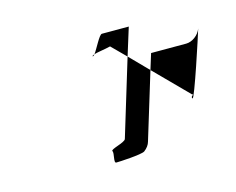

<svg xmlns="http://www.w3.org/2000/svg" viewBox="-59 -794 609 496"><g transform="rotate(-15 245.5 -546.5)"><path d="M209 -662C210 -661 213 -663 215 -666C212 -665 208 -663 209 -662ZM215 -666C224 -669 243 -671 259 -675L296 -638L319 -712H247C240 -712 224 -678 215 -666ZM195 -412C199 -406 189 -381 197 -381C206 -381 265 -384 274 -390C282 -396 288 -404 290 -412L344 -589L296 -638L234 -434C231 -425 191 -418 195 -412ZM344 -589 432 -500C440 -500 425 -497 430 -490C434 -484 487 -647 491 -661C485 -644 467 -631 451 -631H357ZM491 -662C491 -662 491 -661 491 -661C491 -661 491 -662 491 -662Z"/></g></svg>

Font: bitstorm
Style: maxcnobl
Weight: 400
Version: Version 0.2